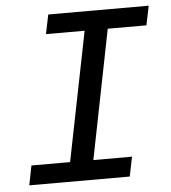

<svg xmlns="http://www.w3.org/2000/svg" viewBox="-48 -682 647 727"><g transform="rotate(-5 275.0 -319.0)"><path d="M293.9 -564.9H147L162.1 -638.2H543.9L528.8 -564.9H381.8L284.2 -74.2H431.2L416 0H34.2L48.8 -74.2H195.8Z"/></g></svg>

Font: Code New Roman
Style: Italic
Weight: 400
Italic angle: -11°
Monospace: yes
Designer: Sam Radian
Foundry: Code New Roman
Version: Version 1.508 October 19, 2014